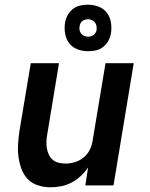

<svg xmlns="http://www.w3.org/2000/svg" viewBox="-20 -789 640 817"><path d="M195 8Q167 8 141 -0.5Q115 -9 97.5 -27.5Q80 -46 71 -71Q62 -96 58.5 -123Q55 -150 57 -177.5Q59 -205 63 -233L111 -520H231L181 -217Q178 -202 177.5 -187Q177 -172 179.5 -157.5Q182 -143 188 -130.5Q194 -118 204.5 -109Q215 -100 229.5 -96.5Q244 -93 259 -93Q278 -93 298.5 -99Q319 -105 335.5 -118.5Q352 -132 361.5 -151Q371 -170 374 -190L429 -520H549L463 0H343L355 -77Q342 -57 323.5 -40Q305 -23 284 -12Q263 -1 240 3.5Q217 8 195 8ZM355 -571Q331 -571 309 -579.5Q287 -588 274 -605.5Q261 -623 257 -646.5Q253 -670 257 -694Q260 -710 268.5 -725.5Q277 -741 291 -751.5Q305 -762 321.5 -765.5Q338 -769 355 -769Q378 -769 400 -760.5Q422 -752 435 -734.5Q448 -717 452 -693.5Q456 -670 452 -646Q449 -630 440.5 -614.5Q432 -599 418 -588.5Q404 -578 387.5 -574.5Q371 -571 355 -571ZM355 -633Q361 -633 367 -634.5Q373 -636 378 -640Q383 -644 386.5 -649.5Q390 -655 391 -661Q392 -670 390.5 -678.5Q389 -687 384 -693.5Q379 -700 371 -703.5Q363 -707 355 -707Q349 -707 342.5 -705.5Q336 -704 331 -700Q326 -696 323 -690.5Q320 -685 319 -679Q317 -670 318.5 -661.5Q320 -653 325 -646.5Q330 -640 338 -636.5Q346 -633 355 -633Z"/></svg>

Font: Iosevka SS04 Extended Oblique
Style: Bold
Weight: 700
Width: 7
Italic angle: -9°
Monospace: yes
Designer: Belleve Invis
Foundry: Belleve Invis
Version: Version 19.0.0; ttfautohint (v1.8.4)